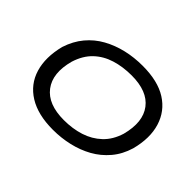

<svg xmlns="http://www.w3.org/2000/svg" viewBox="-137 -990 1276 1276"><g transform="rotate(45 500.5 -352.5)"><path d="M457 9Q316 9 227.5 -46Q139 -101 109.5 -199Q80 -297 112 -424Q137 -501 183 -556Q229 -611 291.5 -645.5Q354 -680 426.5 -697Q499 -714 579 -714Q722 -714 808.5 -659Q895 -604 925 -506Q955 -408 922 -282Q899 -205 852 -149.5Q805 -94 743 -59.5Q681 -25 608 -8Q535 9 457 9ZM463 -88Q545 -88 614 -110Q683 -132 734 -180Q785 -228 809 -306Q847 -451 784 -534Q721 -617 572 -617Q490 -617 420.5 -595.5Q351 -574 301 -526.5Q251 -479 226 -400Q187 -256 250.5 -172Q314 -88 463 -88Z"/></g></svg>

Font: Nunito Sans 7pt Expanded Medium
Style: Italic
Weight: 500
Width: 7
Italic angle: -9°
Designer: Vernon Adams
Foundry: Vernon Adams
Version: Version 3.101;gftools[0.9.27]